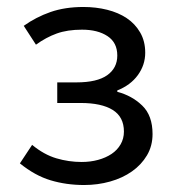

<svg xmlns="http://www.w3.org/2000/svg" viewBox="-20 -518 496 550"><path d="M221 12Q170 12 125 -1.5Q80 -15 37 -50L72 -103Q106 -75 141.5 -64.5Q177 -54 214 -54Q239 -54 261 -60Q283 -66 299.5 -77Q316 -88 325.5 -104.5Q335 -121 335 -141Q335 -183 303 -203Q271 -223 211 -223H144V-282H199Q258 -282 287 -302.5Q316 -323 316 -359Q316 -396 288 -414.5Q260 -433 215 -433Q173 -433 142.5 -422Q112 -411 83 -390L48 -444Q83 -469 124.5 -483.5Q166 -498 219 -498Q255 -498 287 -490Q319 -482 343 -466Q367 -450 381.5 -425Q396 -400 396 -367Q396 -332 375 -303Q354 -274 316 -259V-255Q358 -244 387.5 -215.5Q417 -187 417 -134Q417 -100 401 -73Q385 -46 358 -27Q331 -8 295.5 2Q260 12 221 12Z"/></svg>

Font: Source Sans Pro
Style: Regular
Weight: 400
Designer: Paul D. Hunt
Foundry: Adobe Systems Incorporated
Version: Version 2.021;PS 2.000;hotconv 1.0.86;makeotf.lib2.5.63406